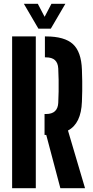

<svg xmlns="http://www.w3.org/2000/svg" viewBox="-20 -992 489 1012"><path d="M298.2 0 223.8 -280.7H214.8V-391H221.6Q253.9 -391 269.7 -406Q285.5 -420.9 287 -449.5Q288.5 -478.5 289 -509.5Q289.5 -540.4 289 -571.3Q288.5 -602.2 287 -631.2Q285.5 -660.2 269.8 -674.9Q254 -689.7 221.9 -689.7H216.7V-800H221.9Q320.6 -800 364.6 -759.3Q408.6 -718.7 411.8 -624.8Q413.1 -591.7 413.4 -565.1Q413.7 -538.5 413.4 -512.6Q413.1 -486.7 411.8 -456Q407.7 -340.5 338.3 -304.1L428.2 0ZM43.9 0V-800H168.7V0ZM182.5 -840.9 105.7 -972.1H179.2L215.2 -903.4L251.2 -972.1H324.6L247.8 -840.9Z"/></svg>

Font: Big Shoulders Stencil Display SC Thin
Style: Regular
Weight: 100
Designer: Patric King
Foundry: XO Type Co
Version: Version 2.001